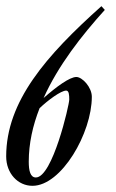

<svg xmlns="http://www.w3.org/2000/svg" viewBox="-59 -594 376 621"><path d="M269 -574C90 -414 -39 -266 -39 -88C-39 -33 -1 7 46 7C140 7 238 -164 238 -281C238 -312 207 -345 188 -345C166 -345 123 -313 82 -277C129 -382 205 -479 280 -562ZM155 -301C164 -301 165 -287 165 -272C165 -255 111 -20 57 -20C39 -20 34 -42 34 -71C34 -130 47 -188 69 -244C95 -269 138 -301 155 -301Z"/></svg>

Font: Romanesco
Style: Regular
Weight: 400
Designer: Astigmatic (AOETI)
Foundry: Astigmatic (AOETI)
Version: Version 1.000